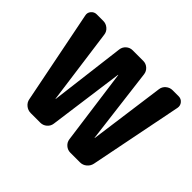

<svg xmlns="http://www.w3.org/2000/svg" viewBox="-156 -967 1203 1203"><g transform="rotate(45 446.0 -365.0)"><path d="M164 -56 41 -674Q36 -696 50.5 -713Q65 -730 87 -730H145Q169 -730 188 -714Q207 -698 210 -674L278 -174Q278 -173 279 -173Q280 -173 280 -174L342 -674Q345 -698 363 -714Q381 -730 405 -730H499Q523 -730 541 -714Q559 -698 562 -674L624 -174Q624 -173 625 -173Q626 -173 626 -174L694 -674Q697 -698 716 -714Q735 -730 759 -730H813Q835 -730 849 -713Q863 -696 859 -674L736 -56Q731 -32 712 -16Q693 0 668 0H583Q559 0 540.5 -16Q522 -32 519 -56L451 -556Q451 -557 450 -557Q449 -557 449 -556L381 -56Q378 -32 359.5 -16Q341 0 317 0H232Q207 0 187.5 -16Q168 -32 164 -56Z"/></g></svg>

Font: Rounded Mplus 1c ExtraBold
Style: Regular
Weight: 800
Version: Version 1.059.20150529